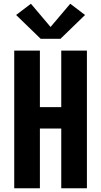

<svg xmlns="http://www.w3.org/2000/svg" viewBox="-20 -1005 540 1025"><path d="M56 0V-735H193V-433H307V-735H444V0H307V-319H193V0ZM197 -798 66 -925 145 -985 250 -861 355 -985 434 -925 303 -798Z"/></svg>

Font: Iosevka SS04 Heavy
Style: Regular
Weight: 900
Monospace: yes
Designer: Belleve Invis
Foundry: Belleve Invis
Version: Version 19.0.0; ttfautohint (v1.8.4)